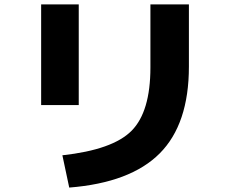

<svg xmlns="http://www.w3.org/2000/svg" viewBox="-20 -783 1040 868"><path d="M660 -763H834V-482Q834 -222 702 -89.5Q570 43 293 65L262 -81Q490 -106 575 -192Q660 -278 660 -478ZM166 -308V-763H336V-308Z"/></svg>

Font: Mplus 1p ExtraBold
Style: Regular
Weight: 800
Version: Version 1.061